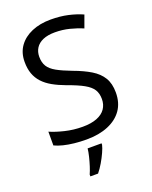

<svg xmlns="http://www.w3.org/2000/svg" viewBox="-171 -815 890 1127"><g transform="rotate(-20 274.5 -251.5)"><path d="M502 -191Q502 -127 471 -82.5Q440 -38 382.5 -14Q325 10 247 10Q207 10 170.5 6Q134 2 104 -5.5Q74 -13 51 -24V-110Q87 -94 140.5 -81Q194 -68 251 -68Q304 -68 340 -82Q376 -96 394 -122Q412 -148 412 -183Q412 -218 397 -242Q382 -266 345.5 -286.5Q309 -307 244 -330Q198 -347 163.5 -366.5Q129 -386 106 -411Q83 -436 71.5 -468Q60 -500 60 -542Q60 -599 89 -639.5Q118 -680 169.5 -702Q221 -724 288 -724Q347 -724 396 -713Q445 -702 485 -684L457 -607Q420 -623 376.5 -634Q333 -645 286 -645Q241 -645 211 -632Q181 -619 166 -595.5Q151 -572 151 -541Q151 -505 166 -481Q181 -457 215 -438Q249 -419 307 -397Q370 -374 413.5 -347.5Q457 -321 479.5 -284Q502 -247 502 -191ZM321 70Q317 88 304.5 115.5Q292 143 275.5 171Q259 199 241 221H193V209Q201 192 209.5 165.5Q218 139 225 110.5Q232 82 234 61H321Z"/></g></svg>

Font: Noto Sans Sinhala
Style: Regular
Weight: 400
Designer: Jelle Bosma - Monotype Design Team
Foundry: Monotype Imaging Inc.
Version: Version 2.006